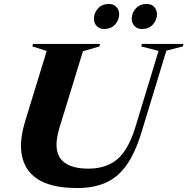

<svg xmlns="http://www.w3.org/2000/svg" viewBox="-20 -937 947 970"><path d="M280.5 -292Q248 -186 285.8 -135.5Q323.5 -85 426.5 -85Q516.5 -85 572.8 -132.8Q629 -180.5 664 -295L781 -680L693.5 -702.5L697 -715H907L903.5 -702.5L820.5 -681L694.5 -267.5Q663.5 -165.5 620 -103.8Q576.5 -42 515.5 -14.5Q454.5 13 371 13Q188 13 123 -76Q58 -165 107.5 -326L216 -679.5L143.5 -702.5L146.5 -715H485.5L482.5 -702.5L399 -678ZM506 -790.5Q482.5 -790.5 468.5 -805.5Q454.5 -820.5 454.5 -842Q454.5 -871.5 475 -894.2Q495.5 -917 530 -917Q553.5 -917 567.8 -902Q582 -887 582 -865.5Q582 -836 561.5 -813.2Q541 -790.5 506 -790.5ZM697.5 -790.5Q673.5 -790.5 659.5 -805.5Q645.5 -820.5 645.5 -842Q645.5 -871.5 666 -894.2Q686.5 -917 721 -917Q745 -917 759 -902Q773 -887 773 -865.5Q773 -836 752.5 -813.2Q732 -790.5 697.5 -790.5Z"/></svg>

Font: Newsreader Display
Style: Bold Italic
Weight: 700
Italic angle: -17°
Designer: Hugues Gentile
Foundry: Production Type
Version: Version 1.001